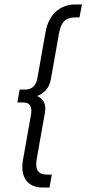

<svg xmlns="http://www.w3.org/2000/svg" viewBox="-20 -710 387 860"><path d="M336 -632H315Q284 -632 267 -614.5Q250 -597 244 -559L208 -356Q198 -299 146 -280Q191 -261 181 -204L145 -1Q138 37 149 54.5Q160 72 191 72H212L202 130H173Q120 130 96.5 97Q73 64 83 6L119 -197Q128 -251 84 -251H58L68 -309H94Q139 -309 148 -363L184 -566Q194 -624 229.5 -657Q265 -690 318 -690H347Z"/></svg>

Font: Overused Grotesk Book
Style: Italic
Weight: 350
Italic angle: -10°
Version: Version 0.003